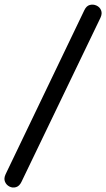

<svg xmlns="http://www.w3.org/2000/svg" viewBox="-71 -769 470 849"><path d="M24 35Q15 54 0 58.5Q-15 63 -29 56Q-43 49 -49 34.5Q-55 20 -46 1L302 -724Q311 -743 326 -747Q341 -751 355.5 -744.5Q370 -738 376 -723.5Q382 -709 373 -690Z"/></svg>

Font: Nunito SemiBold
Style: Italic
Weight: 600
Italic angle: -9°
Designer: Vernon Adams
Foundry: Vernon Adams
Version: Version 3.601; ttfautohint (v1.8.2.53-6de2)